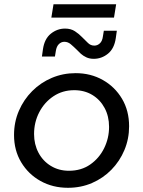

<svg xmlns="http://www.w3.org/2000/svg" viewBox="-20 -863 666 895"><path d="M296.6 12.4Q225.8 12.4 169 -19.2Q112.2 -50.8 78.8 -106.5Q45.4 -162.2 45.4 -233.6Q45.4 -294 68 -346.4Q90.6 -398.8 130.1 -438.4Q169.6 -478 221.6 -500Q273.6 -522 332.6 -522Q402.8 -522 459.2 -490.2Q515.6 -458.4 548.7 -402.7Q581.8 -347 581.8 -274.2Q581.8 -215.6 560 -163.6Q538.2 -111.6 499.5 -72Q460.8 -32.4 409.1 -10Q357.4 12.4 296.6 12.4ZM301.4 -67Q358.8 -67 400.7 -96.3Q442.6 -125.6 465.5 -172.3Q488.4 -219 488.4 -271.6Q488.4 -321 467.6 -359.7Q446.8 -398.4 410.2 -420.5Q373.6 -442.6 326 -442.6Q271.6 -442.6 229.3 -414.4Q187 -386.2 162.9 -339.7Q138.8 -293.2 138.8 -238Q138.8 -190.2 159.4 -151.2Q180 -112.2 217.1 -89.6Q254.2 -67 301.4 -67ZM417 -588.8Q397.6 -588.8 382.7 -595.7Q367.8 -602.6 356.9 -612.4Q346 -622.2 337.2 -631.8Q323.2 -645.6 309.8 -656.9Q296.4 -668.2 279.8 -668.2Q265.6 -668.2 254.5 -657.4Q243.4 -646.6 240.2 -625L236 -599.4H175.4L180.2 -633.4Q187.2 -682 216.9 -705.9Q246.6 -729.8 283.4 -729.8Q310.4 -729.8 329.5 -717.2Q348.6 -704.6 361.6 -690.8Q376.8 -676.4 389.4 -663.4Q402 -650.4 419.8 -650.4Q434.4 -650.4 445.8 -661.2Q457.2 -672 459.8 -694L464 -719.6H524.6L519.8 -685.6Q512.8 -636.6 483.3 -612.7Q453.8 -588.8 417 -588.8ZM219.4 -781 229.4 -843H521.4L511.4 -781Z"/></svg>

Font: MuseoModerno Thin
Style: Italic
Weight: 100
Italic angle: -9°
Designer: Pablo Cosgaya, Héctor Gatti, Marcela Romero, and the Authors of The MuseoModerno Project.
Foundry: Omnibus-Type Team
Version: Version 1.003